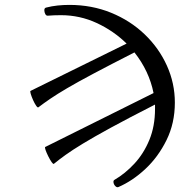

<svg xmlns="http://www.w3.org/2000/svg" viewBox="-20 -696 747 784"><path d="M200 -27Q197 -25 190.5 -34.5Q184 -44 177 -58Q170 -72 166 -83.5Q162 -95 165 -96L607 -316Q589 -406 529 -482Q429 -431 363 -396Q297 -361 254.5 -336Q212 -311 185 -292.5Q158 -274 137 -258Q134 -255 127.5 -264.5Q121 -274 115 -287.5Q109 -301 105.5 -312.5Q102 -324 105 -325L497 -518Q444 -570 375 -602Q306 -634 229 -634Q215 -634 201.5 -633.5Q188 -633 176 -632Q169 -631 165 -638.5Q161 -646 161 -654.5Q161 -663 168 -665Q191 -671 215 -673.5Q239 -676 263 -676Q355 -676 433.5 -644Q512 -612 570.5 -556Q629 -500 661.5 -428Q694 -356 694 -277Q694 -193 660 -124Q626 -55 573.5 -6Q521 43 463 68Q457 70 451 64Q445 58 443.5 49.5Q442 41 448 38Q491 13 529 -28Q567 -69 590 -125Q613 -181 613 -251Q613 -260 613 -269Q503 -213 432.5 -174.5Q362 -136 318.5 -109.5Q275 -83 248.5 -64Q222 -45 200 -27Z"/></svg>

Font: Junicode SmExp
Style: Italic
Weight: 400
Width: 6
Italic angle: -11°
Designer: Peter S. Baker
Version: Version 2.205; ttfautohint (v1.8.4)